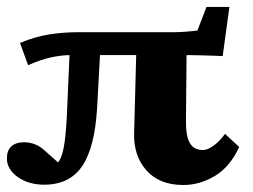

<svg xmlns="http://www.w3.org/2000/svg" viewBox="-20 -526 734 557"><path d="M511.7 10.7Q442.4 10.7 404.8 -31.7Q367.2 -74.2 369.1 -139.6L376 -400.4L521.5 -401.4L519.5 -178.7Q518.6 -132.8 530.3 -111.8Q542 -90.8 568.4 -90.8Q583 -90.8 601.1 -104.5Q619.1 -118.2 632.8 -137.7L673.8 -99.6Q647.5 -42 603.5 -15.6Q559.6 10.7 511.7 10.7ZM108.4 9.8Q62.5 9.8 31.2 -12.7Q0 -35.2 0 -66.4Q0 -89.8 13.2 -101.6Q26.4 -113.3 48.8 -113.3Q66.4 -113.3 81.5 -107.4Q96.7 -101.6 112.3 -86.9L173.8 -32.2L113.3 -39.1Q133.8 -39.1 146 -51.8Q158.2 -64.5 164.6 -96.7Q170.9 -128.9 173.8 -187.5L183.6 -410.2H272.5L261.7 -212.9Q254.9 -97.7 218.3 -43.9Q181.6 9.8 108.4 9.8ZM61.5 -336.9 38.1 -401.4Q82 -419.9 123.5 -426.3Q165 -432.6 207 -432.6H482.4Q496.1 -432.6 512.7 -433.6Q529.3 -434.6 552.7 -437.5L579.1 -505.9H645.5L626 -363.3Q608.4 -364.3 589.8 -364.7Q571.3 -365.2 554.2 -365.7Q537.1 -366.2 519.5 -366.2H185.5Q158.2 -366.2 127.4 -359.4Q96.7 -352.5 61.5 -336.9Z"/></svg>

Font: Crimson Pro ExtraBold
Style: Regular
Weight: 800
Designer: Jacques Le Bailly
Foundry: Baron von Fonthausen
Version: Version 1.003